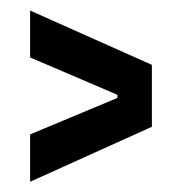

<svg xmlns="http://www.w3.org/2000/svg" viewBox="-20 -513 351 370"><path d="M38 -162.7V-254L206.3 -324.3V-330.3L38 -402.3V-492.7L272.7 -388V-268.7Z"/></svg>

Font: Bricolage Grotesque 96pt ExtraBold Condensed
Style: Regular
Weight: 800
Width: 3
Version: Version 1.001;gftools[0.9.33.dev8+g029e19f]